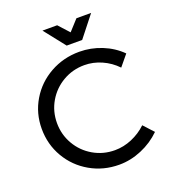

<svg xmlns="http://www.w3.org/2000/svg" viewBox="-159 -1017 1018 1142"><g transform="rotate(-20 349.5 -446.0)"><path d="M405 -621Q331 -621 269 -585Q207 -549 171 -487.5Q135 -426 135 -352Q135 -279 171 -217Q207 -155 269 -119Q331 -83 405 -83Q460 -83 513 -105.5Q566 -128 607 -167L665 -104Q612 -52 542 -22.5Q472 7 400 7Q300 7 217 -40.5Q134 -88 86 -170Q38 -252 38 -351Q38 -449 86.5 -530.5Q135 -612 219 -659Q303 -706 404 -706Q477 -706 545.5 -678.5Q614 -651 664 -601L607 -532Q567 -574 514 -597.5Q461 -621 405 -621ZM457 -899H550L445 -766H347L242 -899H335L396 -832Z"/></g></svg>

Font: Montserrat
Style: Regular
Weight: 400
Designer: Julieta Ulanovsky
Foundry: Julieta Ulanovsky
Version: Version 6.001